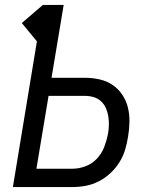

<svg xmlns="http://www.w3.org/2000/svg" viewBox="-20 -755 640 775"><path d="M32 0 129 -588 68 -662 153 -735H237L188 -441H323Q353 -441 382 -434.5Q411 -428 434 -412.5Q457 -397 473 -373.5Q489 -350 496 -322Q503 -294 502.5 -263.5Q502 -233 497 -204Q493 -177 485 -150.5Q477 -124 462 -100Q447 -76 425.5 -56Q404 -36 378.5 -23Q353 -10 326 -5Q299 0 273 0ZM127 -74H273Q299 -74 325.5 -84Q352 -94 371.5 -115Q391 -136 401 -162.5Q411 -189 416 -215Q419 -233 419.5 -251Q420 -269 417 -286.5Q414 -304 407 -319.5Q400 -335 387.5 -346.5Q375 -358 358 -363Q341 -368 323 -368H176Z"/></svg>

Font: Iosevka Curly Extended
Style: Italic
Weight: 400
Width: 7
Italic angle: -9°
Monospace: yes
Designer: Belleve Invis
Foundry: Belleve Invis
Version: Version 11.1.0; ttfautohint (v1.8.3)